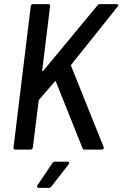

<svg xmlns="http://www.w3.org/2000/svg" viewBox="-20 -720 589 924"><path d="M53 0H127C133 0 137 -4 138 -10L166 -235C166 -237 167 -239 168 -240L244 -328C246 -331 248 -330 249 -327L377 -7C379 -2 383 0 388 0H469C476 0 482 -5 479 -12L322 -403C321 -405 322 -407 323 -409L546 -688C552 -694 550 -700 542 -700H461C456 -700 452 -699 449 -694L188 -379C186 -376 183 -377 183 -380L221 -690C222 -696 219 -700 213 -700H139C133 -700 129 -696 128 -690L45 -10C44 -4 48 0 53 0ZM166 184H215C220 184 224 182 227 178L311 70C315 64 313 58 305 58H244C239 58 235 61 232 65L160 172C156 179 158 184 166 184Z"/></svg>

Font: Barlow Semi Condensed Medium
Style: Italic
Weight: 500
Width: 4
Italic angle: -7°
Designer: Jeremy Tribby
Foundry: Tribby Type
Version: Version 1.422;hotconv 1.0.109;makeotfexe 2.5.65596